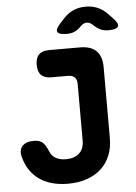

<svg xmlns="http://www.w3.org/2000/svg" viewBox="-62 -997 744 1054"><g transform="rotate(-5 309.5 -470.0)"><path d="M30 -156Q19 -196 39 -218.5Q59 -241 103 -241Q133 -241 149.5 -227.5Q166 -214 181 -178Q192 -150 215 -137.5Q238 -125 270 -125Q316 -125 343 -149Q370 -173 370 -219V-530Q370 -556 357.5 -568Q345 -580 320 -580H230Q192 -580 173.5 -598.5Q155 -617 155 -655Q155 -693 173.5 -711.5Q192 -730 230 -730H400Q460 -730 490 -700Q520 -670 520 -610V-219Q520 -166 502.5 -123.5Q485 -81 452.5 -51.5Q420 -22 374 -6Q328 10 270 10Q176 10 114 -32.5Q52 -75 30 -156ZM336 -810Q290 -810 283 -826Q276 -842 308 -875L331 -900Q356 -926 385.5 -938Q415 -950 450 -950Q485 -950 514.5 -938Q544 -926 569 -900L593 -875Q625 -843 617.5 -826.5Q610 -810 565 -810Q542 -810 523.5 -817.5Q505 -825 488 -841L484 -845Q466 -862 448 -862Q430 -862 413 -844L412 -843Q396 -826 377.5 -818Q359 -810 336 -810Z"/></g></svg>

Font: Maple Mono NL ExtraBold
Style: Regular
Weight: 800
Monospace: yes
Designer: subframe7536
Version: Version 7.000